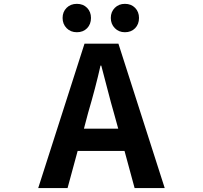

<svg xmlns="http://www.w3.org/2000/svg" viewBox="-20 -964 1040 984"><path d="M620.1 -798.8Q588.9 -798.8 568.4 -819.8Q547.9 -840.8 547.9 -872.1Q547.9 -903.3 568.4 -923.8Q588.9 -944.3 620.1 -944.3Q652.3 -944.3 672.4 -923.8Q692.4 -903.3 692.4 -872.1Q692.4 -839.8 672.4 -819.3Q652.3 -798.8 620.1 -798.8ZM446.3 -872.1Q446.3 -839.8 426.3 -819.3Q406.2 -798.8 374 -798.8Q341.8 -798.8 321.3 -819.8Q300.8 -840.8 300.8 -872.1Q300.8 -903.3 321.3 -923.8Q341.8 -944.3 374 -944.3Q406.2 -944.3 426.3 -923.8Q446.3 -903.3 446.3 -872.1ZM410.2 -304.7H585.9L563.5 -385.7Q550.8 -428.7 529.3 -512.2Q507.8 -595.7 499 -627.9H495.1Q469.7 -514.6 431.6 -385.7ZM669.9 0 618.2 -190.4H377.9L326.2 0H175.8L413.1 -740.2H586.9L824.2 0Z"/></svg>

Font: GenEi Gothic M Regular
Style: Bold
Weight: 700
Designer: o_tamon (Modified); [Source Han Sans]
Ryoko NISHIZUKA  (kana & ideographs); Paul D. Hunt (Latin, Greek & Cyrillic); Wenl
Version: Version 1.1a;Original Version 1.004